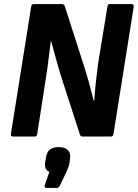

<svg xmlns="http://www.w3.org/2000/svg" viewBox="-20 -675 681 949"><path d="M45 0Q32 0 34 -13L134 -642Q136 -655 147 -655H287Q297 -655 301 -642L390 -365Q406 -317 419 -269Q432 -221 443 -178H446Q449 -223 454 -270.5Q459 -318 465 -362L511 -642Q513 -655 523 -655H629Q643 -655 641 -642L541 -13Q539 0 528 0H388Q377 0 374 -13L294 -260Q275 -317 260 -372.5Q245 -428 233 -471H231Q225 -424 219 -374.5Q213 -325 205 -277L164 -13Q162 0 151 0ZM210 254Q197 254 201 241L224 174Q196 163 204 123L207 105Q211 76 227 64Q243 52 270 52Q300 52 315.5 67Q331 82 326 108L324 127Q322 140 318 151.5Q314 163 307 178L276 242Q270 254 260 254Z"/></svg>

Font: Sofia Sans Semi Condensed ExtraBold
Style: Italic
Weight: 800
Italic angle: -9°
Version: Version 4.100